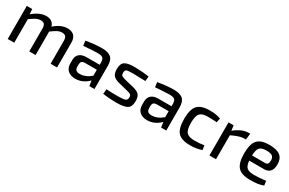

<svg xmlns="http://www.w3.org/2000/svg" viewBox="106 -1471 3697 2454"><g transform="rotate(30 1955.0 -244.5)"><path d="M155 -488 160 -413Q262 -501 356 -501Q457 -501 480 -416Q577 -501 672 -501Q736 -501 769.5 -466.5Q803 -432 803 -366V0H708V-338Q707 -381 691 -400Q675 -419 637 -419Q604 -419 574 -404Q544 -389 486 -347V0H393V-338Q393 -382 376 -400.5Q359 -419 322 -419Q290 -419 259.5 -404Q229 -389 171 -348V0H75V-488Z M954 -407 945 -478Q1077 -501 1182 -501Q1271 -501 1313 -465Q1355 -429 1355 -340V0H1279L1268 -77Q1184 9 1073 9Q1005 9 964.5 -27Q924 -63 924 -129V-180Q924 -238 960 -270Q996 -302 1062 -302H1258V-340Q1257 -385 1237 -402Q1217 -419 1161 -419Q1106 -419 954 -407ZM1022 -167V-141Q1022 -105 1039 -89Q1056 -73 1093 -73Q1180 -73 1258 -141V-229H1080Q1048 -228 1035 -212.5Q1022 -197 1022 -167Z M1721 -192 1585 -226Q1524 -242 1499 -273.5Q1474 -305 1474 -365Q1474 -446 1517.5 -474Q1561 -502 1667 -501Q1784 -499 1875 -484L1867 -414Q1715 -419 1682 -419Q1611 -419 1589.5 -410.5Q1568 -402 1568 -365Q1568 -348 1571 -337.5Q1574 -327 1586.5 -320Q1599 -313 1606 -310.5Q1613 -308 1637 -301L1775 -267Q1837 -251 1863 -221.5Q1889 -192 1889 -130Q1889 -44 1841.5 -16.5Q1794 11 1677 11Q1575 11 1483 -3L1490 -75Q1546 -70 1657 -70Q1739 -70 1767 -81.5Q1795 -93 1795 -130Q1795 -146 1791 -156.5Q1787 -167 1774 -174Q1761 -181 1753.5 -183.5Q1746 -186 1721 -192Z M2014 -407 2005 -478Q2137 -501 2242 -501Q2331 -501 2373 -465Q2415 -429 2415 -340V0H2339L2328 -77Q2244 9 2133 9Q2065 9 2024.5 -27Q1984 -63 1984 -129V-180Q1984 -238 2020 -270Q2056 -302 2122 -302H2318V-340Q2317 -385 2297 -402Q2277 -419 2221 -419Q2166 -419 2014 -407ZM2082 -167V-141Q2082 -105 2099 -89Q2116 -73 2153 -73Q2240 -73 2318 -141V-229H2140Q2108 -228 2095 -212.5Q2082 -197 2082 -167Z M2932 -80 2941 -15Q2867 12 2771 12Q2643 12 2590.5 -45.5Q2538 -103 2538 -244Q2538 -385 2590.5 -443Q2643 -501 2771 -501Q2869 -501 2933 -476L2920 -414Q2845 -419 2788 -419Q2704 -419 2671.5 -382Q2639 -345 2639 -244Q2639 -143 2671.5 -106Q2704 -69 2788 -69Q2870 -69 2932 -80Z M3365 -501 3354 -410H3324Q3267 -410 3149 -354V0H3052V-488H3127L3137 -414Q3246 -501 3342 -501Z M3744 -197H3525Q3532 -121 3564.5 -95Q3597 -69 3671 -69Q3736 -69 3842 -81L3851 -17Q3785 12 3658 12Q3530 12 3476.5 -46Q3423 -104 3423 -245Q3423 -387 3475.5 -444Q3528 -501 3649 -501Q3761 -501 3812 -460Q3863 -419 3863 -337Q3863 -197 3744 -197ZM3524 -272H3718Q3766 -272 3766 -337Q3765 -382 3740.5 -400.5Q3716 -419 3654 -419Q3582 -419 3554 -388.5Q3526 -358 3524 -272Z"/></g></svg>

Font: Exo 2.0 Medium
Style: Regular
Weight: 500
Designer: Natanael Gama
Version: Version 1.001;PS 001.001;hotconv 1.0.70;makeotf.lib2.5.58329